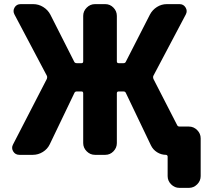

<svg xmlns="http://www.w3.org/2000/svg" viewBox="-20 -750 1015 930"><path d="M74 0Q54 0 44 -16.5Q34 -33 43 -50L207 -368Q210 -376 207 -383L50 -680Q41 -697 50.5 -713.5Q60 -730 80 -730H141Q167 -730 189.5 -716Q212 -702 224 -679L339 -452Q342 -444 352 -444H375Q383 -444 383 -453V-673Q383 -696 400 -713Q417 -730 440 -730H490Q513 -730 529.5 -713Q546 -696 546 -673V-453Q546 -444 555 -444H578Q587 -444 590 -452L706 -679Q718 -702 740 -716Q762 -730 788 -730H850Q869 -730 879 -713.5Q889 -697 880 -680L723 -383Q720 -376 723 -368L838 -144Q841 -137 850 -137H895Q918 -137 935 -120Q952 -103 952 -80V103Q952 126 935 143Q918 160 895 160H849Q826 160 809 143Q792 126 792 103V8Q792 5 789.5 2.5Q787 0 784 0Q761 0 741 -12.5Q721 -25 711 -46L590 -299Q587 -307 578 -307H555Q546 -307 546 -298V-57Q546 -34 529.5 -17Q513 0 490 0H440Q417 0 400 -17Q383 -34 383 -57V-298Q383 -307 375 -307H352Q343 -307 340 -299L221 -51Q210 -28 187.5 -14Q165 0 139 0Z"/></svg>

Font: Rounded Mplus 1c ExtraBold
Style: Regular
Weight: 800
Version: Version 1.059.20150529